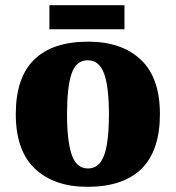

<svg xmlns="http://www.w3.org/2000/svg" viewBox="-20 -712 680 742"><path d="M318 10Q189 10 115 -60Q41 -130 41 -271Q41 -412 112 -481.5Q183 -551 321 -551Q450 -551 524 -481.5Q598 -412 598 -271Q598 -130 527 -60Q456 10 318 10ZM320 -61Q350 -61 368 -85Q386 -109 393.5 -156Q401 -203 401 -271Q401 -375 382.5 -427Q364 -479 319 -479Q274 -479 256.5 -427Q239 -375 239 -271Q239 -168 257 -114.5Q275 -61 320 -61ZM171 -599V-692H461V-599Z"/></svg>

Font: Noto Serif Khmer Black
Style: Regular
Weight: 900
Version: Version 2.003